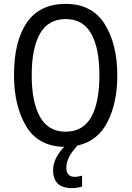

<svg xmlns="http://www.w3.org/2000/svg" viewBox="-20 -745 676 987"><path d="M349 222Q377 222 402 214V158Q395 159 386 161.5Q377 164 364 164Q321 164 321 117Q321 63 379 3Q483 -20 533 -118.5Q583 -217 583 -358Q583 -518 518 -621.5Q453 -725 318 -725Q184 -725 118 -629Q52 -533 52 -359Q52 -202 113.5 -97.5Q175 7 310 10Q285 35 269 66Q253 97 253 129Q253 222 349 222ZM318 -647Q406 -647 448.5 -572.5Q491 -498 491 -358Q491 -217 448.5 -142.5Q406 -68 317 -68Q229 -68 186 -143.5Q143 -219 143 -358Q143 -497 185.5 -572Q228 -647 318 -647Z"/></svg>

Font: Noto Sans Display SemiCondensed
Style: Regular
Weight: 400
Width: 4
Designer: Monotype Design team
Foundry: Monotype Imaging Inc.
Version: 1.000